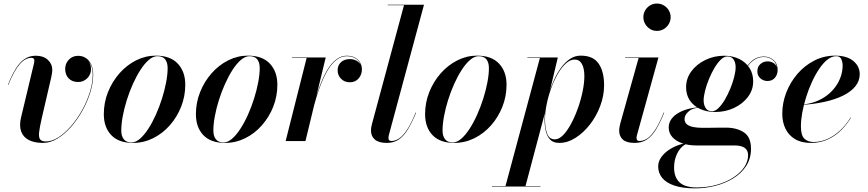

<svg xmlns="http://www.w3.org/2000/svg" viewBox="-20 -776 4776 1056"><path d="M216.5 10Q168.5 10 137.8 -6.2Q107 -22.5 96 -54Q85 -85.5 96 -131L166 -423.5Q167 -428 168 -433.8Q169 -439.5 169 -443Q169 -450.5 164.8 -454.2Q160.5 -458 152.5 -458Q136.5 -458 121 -450Q105.5 -442 90 -424.8Q74.5 -407.5 58.5 -379Q42.5 -350.5 25.5 -308.5L23.5 -309Q37 -343.5 52 -372.5Q67 -401.5 85 -423.5Q103 -445.5 125.8 -457.5Q148.5 -469.5 177.5 -469.5Q218.5 -469.5 243 -447Q267.5 -424.5 267.5 -392.5Q267.5 -381.5 265.5 -370.8Q263.5 -360 262 -351.5L208.5 -121Q198.5 -76.5 195.2 -49.5Q192 -22.5 200.2 -10.2Q208.5 2 232 2Q266 2 302 -21.2Q338 -44.5 371.5 -83.5Q405 -122.5 431.8 -170.5Q458.5 -218.5 474.2 -269.2Q490 -320 490 -365.5Q490 -396 480.2 -418.8Q470.5 -441.5 452.2 -454Q434 -466.5 409.5 -466.5V-468Q430 -468 446.2 -458.8Q462.5 -449.5 471.5 -433Q480.5 -416.5 480.5 -395.5Q480.5 -366 459.8 -345.5Q439 -325 409.5 -325Q377 -325 357.8 -344.8Q338.5 -364.5 338.5 -397Q338.5 -427 358.8 -448Q379 -469 409.5 -469Q434.5 -469 453.2 -456.2Q472 -443.5 482.2 -420.2Q492.5 -397 492.5 -365.5Q492.5 -320 476.8 -268.5Q461 -217 433.5 -167.8Q406 -118.5 370.8 -78.2Q335.5 -38 296 -14Q256.5 10 216.5 10Z M711.5 10Q632.5 10 591.8 -33Q551 -76 551 -148Q551 -212 574.2 -270Q597.5 -328 637.2 -373Q677 -418 728.5 -444Q780 -470 837 -470Q916.5 -470 957.8 -426Q999 -382 999 -310Q999 -246.5 976.2 -189Q953.5 -131.5 913.8 -86.5Q874 -41.5 822 -15.8Q770 10 711.5 10ZM703.5 7.5Q726.5 7.5 750 -13Q773.5 -33.5 795.8 -67.8Q818 -102 837.2 -145Q856.5 -188 871 -234Q885.5 -280 893.8 -323.5Q902 -367 902 -402Q902 -432 888.5 -449.5Q875 -467 845.5 -467Q822.5 -467 798.8 -446.8Q775 -426.5 752.8 -392Q730.5 -357.5 711.2 -314.8Q692 -272 677.5 -225.8Q663 -179.5 655 -136.2Q647 -93 647 -57.5Q647 -28 660.8 -10.2Q674.5 7.5 703.5 7.5Z M1218 10Q1139 10 1098.2 -33Q1057.5 -76 1057.5 -148Q1057.5 -212 1080.8 -270Q1104 -328 1143.8 -373Q1183.5 -418 1235 -444Q1286.5 -470 1343.5 -470Q1423 -470 1464.2 -426Q1505.5 -382 1505.5 -310Q1505.5 -246.5 1482.8 -189Q1460 -131.5 1420.2 -86.5Q1380.5 -41.5 1328.5 -15.8Q1276.5 10 1218 10ZM1210 7.5Q1233 7.5 1256.5 -13Q1280 -33.5 1302.2 -67.8Q1324.5 -102 1343.8 -145Q1363 -188 1377.5 -234Q1392 -280 1400.2 -323.5Q1408.5 -367 1408.5 -402Q1408.5 -432 1395 -449.5Q1381.5 -467 1352 -467Q1329 -467 1305.2 -446.8Q1281.5 -426.5 1259.2 -392Q1237 -357.5 1217.8 -314.8Q1198.5 -272 1184 -225.8Q1169.5 -179.5 1161.5 -136.2Q1153.5 -93 1153.5 -57.5Q1153.5 -28 1167.2 -10.2Q1181 7.5 1210 7.5Z M1551 0 1666.5 -457.5H1586.5V-460H1771.5L1660 0ZM1696 -160.5Q1705 -196.5 1717.2 -238.5Q1729.5 -280.5 1745.8 -321.2Q1762 -362 1782.8 -395.5Q1803.5 -429 1829.8 -449.2Q1856 -469.5 1888 -469.5Q1925 -469.5 1947.8 -448.2Q1970.5 -427 1970.5 -395Q1970.5 -365.5 1952.5 -344.5Q1934.5 -323.5 1904 -323.5Q1875 -323.5 1856 -342.5Q1837 -361.5 1837 -390Q1837 -417 1855.5 -434Q1874 -451 1904.5 -451Q1930.5 -451 1950 -436Q1969.5 -421 1969.5 -395H1968Q1968 -426 1946.2 -446.5Q1924.5 -467 1888 -467Q1856.5 -467 1830.8 -446.8Q1805 -426.5 1784.5 -393.2Q1764 -360 1747.8 -319.5Q1731.5 -279 1719.2 -237.5Q1707 -196 1698.5 -160.5Z M2107.5 10Q2063 10 2041.8 -8.5Q2020.5 -27 2020.5 -57Q2020.5 -70 2022.8 -80.8Q2025 -91.5 2027 -98.5L2202 -747.5H2112.5V-750H2312L2118.5 -32.5Q2117.5 -28.5 2117 -24.2Q2116.5 -20 2116.5 -17Q2116.5 -0.5 2133 -0.5Q2154 -0.5 2175.2 -14.5Q2196.5 -28.5 2219 -62.5Q2241.5 -96.5 2266 -157L2268.5 -156.5Q2245.5 -100.5 2222.8 -63.5Q2200 -26.5 2172.5 -8.2Q2145 10 2107.5 10Z M2478.5 10Q2399.5 10 2358.8 -33Q2318 -76 2318 -148Q2318 -212 2341.2 -270Q2364.5 -328 2404.2 -373Q2444 -418 2495.5 -444Q2547 -470 2604 -470Q2683.5 -470 2724.8 -426Q2766 -382 2766 -310Q2766 -246.5 2743.2 -189Q2720.5 -131.5 2680.8 -86.5Q2641 -41.5 2589 -15.8Q2537 10 2478.5 10ZM2470.5 7.5Q2493.5 7.5 2517 -13Q2540.5 -33.5 2562.8 -67.8Q2585 -102 2604.2 -145Q2623.5 -188 2638 -234Q2652.5 -280 2660.8 -323.5Q2669 -367 2669 -402Q2669 -432 2655.5 -449.5Q2642 -467 2612.5 -467Q2589.5 -467 2565.8 -446.8Q2542 -426.5 2519.8 -392Q2497.5 -357.5 2478.2 -314.8Q2459 -272 2444.5 -225.8Q2430 -179.5 2422 -136.2Q2414 -93 2414 -57.5Q2414 -28 2427.8 -10.2Q2441.5 7.5 2470.5 7.5Z M2759.5 250 2949.5 -457.5H2880.5V-460H3048L3005.5 -281.5L2984.5 -198.5L2979.5 -164L2869.5 250ZM2686 250V247.5H2952.5V250ZM3031.5 -9.5Q3054.5 -9.5 3077.5 -33.2Q3100.5 -57 3121.2 -95.8Q3142 -134.5 3158.5 -180.8Q3175 -227 3184.5 -273.5Q3194 -320 3194 -357.5Q3194 -400 3180.5 -424.2Q3167 -448.5 3141 -448.5Q3116 -448.5 3092.2 -427Q3068.5 -405.5 3047.8 -369.5Q3027 -333.5 3011.2 -290Q2995.5 -246.5 2986.5 -202Q2977.5 -157.5 2977.5 -119.5Q2977.5 -72.5 2989.2 -41Q3001 -9.5 3031.5 -9.5ZM3056 10Q3022.5 10 3005.2 -8.8Q2988 -27.5 2981.5 -57.2Q2975 -87 2975 -120.5Q2975 -149 2981 -185.2Q2987 -221.5 2998.8 -260.8Q3010.5 -300 3027.5 -337.2Q3044.5 -374.5 3066.5 -404.5Q3088.5 -434.5 3115.5 -452.2Q3142.5 -470 3174 -470Q3242 -470 3272.2 -426.5Q3302.5 -383 3302.5 -307.5Q3302.5 -250 3281.5 -193.8Q3260.5 -137.5 3224.8 -91.5Q3189 -45.5 3145.2 -17.8Q3101.5 10 3056 10Z M3470.5 10Q3426 10 3405.8 -8.2Q3385.5 -26.5 3385.5 -57Q3385.5 -68 3387.8 -79.2Q3390 -90.5 3392 -98.5L3492.5 -457.5H3418V-460H3601.5L3483.5 -33.5Q3482 -29 3481.5 -25Q3481 -21 3481 -17.5Q3481 -10.5 3484.5 -5.5Q3488 -0.5 3497 -0.5Q3519 -0.5 3540 -14.2Q3561 -28 3583.5 -62Q3606 -96 3630.5 -157L3633 -156.5Q3610.5 -100.5 3587.8 -63.5Q3565 -26.5 3537.2 -8.2Q3509.5 10 3470.5 10ZM3593 -606Q3572 -606 3555.2 -616.5Q3538.5 -627 3528.5 -644.2Q3518.5 -661.5 3518.5 -681.5Q3518.5 -702 3528.5 -719Q3538.5 -736 3555.2 -746.2Q3572 -756.5 3593 -756.5Q3614 -756.5 3631.2 -746.2Q3648.5 -736 3658.5 -719Q3668.5 -702 3668.5 -681.5Q3668.5 -661.5 3658.5 -644.2Q3648.5 -627 3631.2 -616.5Q3614 -606 3593 -606Z M3804 260Q3734 260 3688.5 244.5Q3643 229 3621.5 201.8Q3600 174.5 3600 140Q3600 113 3616.2 89.5Q3632.5 66 3658.8 48.5Q3685 31 3714.2 21Q3743.5 11 3770 11H3774Q3750.5 13 3731 31.5Q3711.5 50 3699.5 79.8Q3687.5 109.5 3687.5 145.5Q3687.5 199 3717.5 227Q3747.5 255 3811.5 255Q3871 255 3922.5 240.2Q3974 225.5 4012.8 200.5Q4051.5 175.5 4073 143.8Q4094.5 112 4094.5 78Q4094.5 50.5 4075.8 37.2Q4057 24 4021 24Q4011.5 24 3989.5 24Q3967.5 24 3940 24Q3912.5 24 3885.2 24Q3858 24 3837.5 24Q3817 24 3810.5 24Q3765.5 24 3731.2 11.8Q3697 -0.5 3677.5 -22.5Q3658 -44.5 3658 -74.5Q3658 -101 3673 -121.5Q3688 -142 3714 -156.5Q3740 -171 3773.8 -178.8Q3807.5 -186.5 3845 -186.5V-185Q3793 -185 3769 -164.5Q3745 -144 3745 -122Q3745 -102 3758.8 -91.5Q3772.5 -81 3794.8 -77Q3817 -73 3841 -73Q3858.5 -73 3883.8 -73.2Q3909 -73.5 3933.5 -73.8Q3958 -74 3972 -74Q4032 -74 4071.2 -48.2Q4110.5 -22.5 4110.5 42Q4110.5 96.5 4083.5 137.5Q4056.5 178.5 4011.5 205.8Q3966.5 233 3912.2 246.5Q3858 260 3804 260ZM3913 -160Q3867.5 -160 3831.2 -176.5Q3795 -193 3774.2 -223.5Q3753.5 -254 3753.5 -296.5Q3753.5 -344.5 3782.5 -383.8Q3811.5 -423 3859.5 -446.2Q3907.5 -469.5 3963 -469.5Q4009 -469.5 4045 -452Q4081 -434.5 4101.8 -402.8Q4122.5 -371 4122.5 -328.5Q4122.5 -281 4093.5 -242.8Q4064.5 -204.5 4017 -182.2Q3969.5 -160 3913 -160ZM3897 -164Q3913.5 -164 3931.8 -181.8Q3950 -199.5 3966.8 -228Q3983.5 -256.5 3997 -289.5Q4010.5 -322.5 4018.2 -353.5Q4026 -384.5 4026 -406.5Q4026 -431.5 4015 -448.5Q4004 -465.5 3979.5 -465.5Q3962.5 -465.5 3944.2 -447.8Q3926 -430 3909.2 -401.8Q3892.5 -373.5 3879 -340.5Q3865.5 -307.5 3857.8 -276.5Q3850 -245.5 3850 -224Q3850 -199 3861.2 -181.5Q3872.5 -164 3897 -164ZM4182 -465Q4213 -465 4235 -445.2Q4257 -425.5 4257 -391Q4257 -366 4242 -348.2Q4227 -330.5 4201 -330.5Q4179 -330.5 4162.2 -345Q4145.5 -359.5 4145.5 -384Q4145.5 -409.5 4162.5 -424Q4179.5 -438.5 4201.5 -438.5Q4218.5 -438.5 4233.2 -430Q4248 -421.5 4253 -405.5Q4248.5 -432 4228.5 -447.2Q4208.5 -462.5 4181.5 -462.5Q4156 -462.5 4134.8 -450.8Q4113.5 -439 4095 -415Q4076.5 -391 4057.5 -353.5L4055.5 -354.5Q4082 -410 4111.5 -437.5Q4141 -465 4182 -465Z M4439.5 10Q4387.5 10 4352.8 -10.8Q4318 -31.5 4300.2 -67.8Q4282.5 -104 4282.5 -150Q4282.5 -210 4304.5 -267Q4326.5 -324 4366.2 -370Q4406 -416 4459 -443Q4512 -470 4573.5 -470Q4637.5 -470 4673 -440.8Q4708.5 -411.5 4708.5 -368.5Q4708.5 -330.5 4683.8 -300.5Q4659 -270.5 4615 -249.2Q4571 -228 4513.2 -215.5Q4455.5 -203 4389.5 -199V-201Q4429.5 -203.5 4464.2 -216.5Q4499 -229.5 4526.8 -250.2Q4554.5 -271 4574 -297.5Q4593.5 -324 4604 -354.2Q4614.5 -384.5 4614.5 -415Q4614.5 -434.5 4607.2 -450.8Q4600 -467 4579.5 -467Q4554.5 -467 4530.5 -447.8Q4506.5 -428.5 4484.8 -396Q4463 -363.5 4444.8 -323.2Q4426.5 -283 4413 -239.5Q4399.5 -196 4392.2 -155.2Q4385 -114.5 4385 -81.5Q4385 -31.5 4404.2 -13.2Q4423.5 5 4454 5Q4494.5 5 4531.8 -12Q4569 -29 4601.2 -59.2Q4633.5 -89.5 4658.5 -130L4660.5 -129Q4638.5 -93 4607.2 -61.2Q4576 -29.5 4534.2 -9.8Q4492.5 10 4439.5 10Z"/></svg>

Font: Bodoni Moda 72pt SemiBold
Style: Italic
Weight: 600
Italic angle: -13°
Designer: Owen Earl
Foundry: indestructible type
Version: Version 2.004